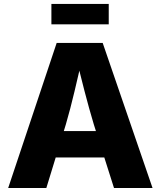

<svg xmlns="http://www.w3.org/2000/svg" viewBox="-20 -943 806 963"><path d="M21 0 264.2 -727.5H495.1L745.1 0H551.8L450.7 -318.4Q426.8 -397.9 403.8 -486.6Q380.9 -575.2 357.9 -671.4H397.5Q375 -574.7 354 -485.8Q333 -397 310.1 -318.4L212.4 0ZM186.5 -153.3V-285.6H580.1V-153.3ZM525.4 -923.3V-820.8H237.8V-923.3Z"/></svg>

Font: Inter 16pt ExtraBold
Style: Regular
Weight: 800
Version: Version 4.001;git-66647c0bb